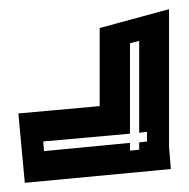

<svg xmlns="http://www.w3.org/2000/svg" viewBox="-20 -412 412 418"><path d="M20 -165 197 -181V-351L348 -392V-92L352 -44L34 -14ZM76 -83 263 -101V-84L283 -86V-102L300 -104V-125L283 -123V-323L263 -318V-121L74 -104Z"/></svg>

Font: Blaka Hollow
Style: Regular
Weight: 400
Designer: Mohamed Gaber
Foundry: Kief Type Foundry
Version: Version 1.003; ttfautohint (v1.8.4.7-5d5b)